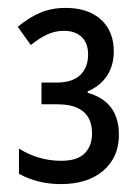

<svg xmlns="http://www.w3.org/2000/svg" viewBox="-20 -873 354 486"><path d="M146 -853Q203 -853 235.5 -823.5Q268 -794 268 -743Q268 -706 250 -680Q232 -654 202 -642V-638Q281 -616 281 -532Q281 -475 241.5 -441Q202 -407 134 -407Q76 -407 28 -433V-497Q77 -466 135 -466Q176 -466 194.5 -485Q213 -504 213 -535Q213 -609 125 -609H85V-664H123Q163 -664 183 -683Q203 -702 203 -735Q203 -764 186.5 -779.5Q170 -795 142 -795Q119 -795 99 -785.5Q79 -776 58 -759L25 -805Q52 -828 81 -840.5Q110 -853 146 -853Z"/></svg>

Font: Avrile Sans Condensed
Style: Regular
Weight: 400
Width: 3
Designer: Monotype Design Team
Foundry: Monotype Imaging Inc.
Version: Version 2.001;September 10, 2019;FontCreator 11.5.0.2425 64-